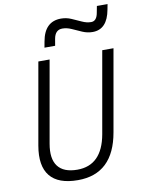

<svg xmlns="http://www.w3.org/2000/svg" viewBox="-102 -1014 800 1091"><g transform="rotate(-10 298.5 -468.0)"><path d="M258.3 9.8Q145 9.8 97.4 -49.1Q49.8 -107.9 69.8 -222.7L152.8 -693.4H217.8L134.8 -222.7Q119.6 -137.2 152.8 -93.3Q186 -49.3 265.1 -49.3Q407.2 -49.3 438.5 -222.7L521.5 -693.4H586.4L503.4 -222.7Q462.9 9.8 258.3 9.8ZM200.7 -764.6 207 -798.8Q226.6 -911.1 321.3 -911.1Q352.1 -911.1 380.1 -898.9Q408.2 -886.7 435.1 -874.3Q461.9 -861.8 487.8 -861.8Q520.5 -861.8 528.3 -910.6L535.2 -946.3H596.7L590.8 -915.5Q570.8 -804.7 486.3 -804.7Q456.1 -804.7 427.5 -817.1Q398.9 -829.6 372.1 -841.8Q345.2 -854 319.3 -854Q277.8 -854 269 -803.7L262.2 -764.6Z"/></g></svg>

Font: Cascadia Code Light
Style: Italic
Weight: 300
Italic angle: -10°
Monospace: yes
Designer: Aaron Bell
Foundry: Saja Typeworks
Version: Version 2404.023; ttfautohint (v1.8.4)